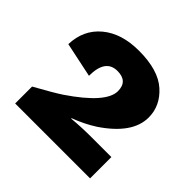

<svg xmlns="http://www.w3.org/2000/svg" viewBox="-113 -843 618 618"><g transform="rotate(45 196.0 -534.0)"><path d="M29 -333V-410Q94 -446 118 -462Q235 -541 235 -595Q235 -640 188 -640Q134 -640 134 -564L15 -589Q17 -656 64.5 -695.5Q112 -735 191 -735Q279 -735 322 -696.5Q365 -658 365 -605Q365 -531 268 -466Q232 -443 191 -428V-426Q233 -430 282 -430H370V-333Z"/></g></svg>

Font: Elaine Sans
Style: Bold
Weight: 700
Designer: Wei Huang
Foundry: Wei Huang
Version: Version 2.001;December 24, 2019;FontCreator 12.0.0.2547 64-b